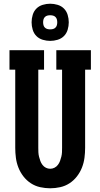

<svg xmlns="http://www.w3.org/2000/svg" viewBox="-20 -1005 540 1033"><path d="M250 8Q223 8 196 2Q169 -4 146 -19Q123 -34 106 -56Q89 -78 79 -103.5Q69 -129 65.5 -156Q62 -183 62 -210V-630H31V-735H217V-630H186V-210Q186 -198 186.5 -186Q187 -174 190 -162Q193 -150 197 -139Q201 -128 208.5 -118Q216 -108 227 -102.5Q238 -97 250 -97Q262 -97 273 -102.5Q284 -108 291.5 -118Q299 -128 303 -139Q307 -150 310 -162Q313 -174 313.5 -186Q314 -198 314 -210V-630H283V-735H469V-630H438V-210Q438 -183 434.5 -156Q431 -129 421 -103.5Q411 -78 394 -56Q377 -34 354 -19Q331 -4 304 2Q277 8 250 8ZM250 -785Q230 -785 210 -791Q190 -797 176 -811Q162 -825 156 -845Q150 -865 150 -885Q150 -905 156 -925Q162 -945 176 -959Q190 -973 210 -979Q230 -985 250 -985Q270 -985 290 -979Q310 -973 324 -959Q338 -945 344 -925Q350 -905 350 -885Q350 -865 344 -845Q338 -825 324 -811Q310 -797 290 -791Q270 -785 250 -785ZM250 -847Q258 -847 265.5 -849Q273 -851 278.5 -856.5Q284 -862 286 -869.5Q288 -877 288 -885Q288 -893 286 -900.5Q284 -908 278.5 -913.5Q273 -919 265.5 -921Q258 -923 250 -923Q242 -923 234.5 -921Q227 -919 221.5 -913.5Q216 -908 214 -900.5Q212 -893 212 -885Q212 -877 214 -869.5Q216 -862 221.5 -856.5Q227 -851 234.5 -849Q242 -847 250 -847Z"/></svg>

Font: Iosevka Slab Extrabold
Style: Regular
Weight: 800
Monospace: yes
Designer: Belleve Invis
Foundry: Belleve Invis
Version: Version 11.1.1; ttfautohint (v1.8.3)